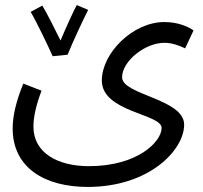

<svg xmlns="http://www.w3.org/2000/svg" viewBox="-20 -506 800 758"><path d="M188 -284 247 -290C263 -332 314 -440 328 -467L283 -486C274 -470 241 -399 219 -346C198 -389 162 -460 147 -484L101 -459C126 -417 170 -324 188 -284ZM30 1C30 158 159 232 326 232C570 232 707 86 707 -14C707 -116 462 -131 462 -201C462 -264 552 -337 629 -337C660 -337 688 -326 711 -315L744 -386C726 -399 685 -419 629 -419C504 -419 382 -296 382 -188C382 -63 618 -57 618 -1C618 53 524 150 331 150C207 150 112 97 112 -6C112 -46 123 -92 144 -148L72 -176C43 -105 30 -47 30 1Z"/></svg>

Font: Noto Sans Arabic UI
Style: Regular
Weight: 400
Designer: Monotype Design Team, Nadine Chahine and Nizar Qandah
Foundry: Monotype Imaging Inc.
Version: Version 2.010